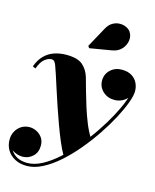

<svg xmlns="http://www.w3.org/2000/svg" viewBox="-145 -836 961 1191"><g transform="rotate(15 336.0 -240.5)"><path d="M142.5 260Q99 260 66.5 242.8Q34 225.5 16.2 196Q-1.5 166.5 -1.5 129Q-1.5 100 11.8 75.8Q25 51.5 48 37.2Q71 23 100 23Q122.5 23 144.5 33.8Q166.5 44.5 181.2 65.2Q196 86 196 116.5Q196 160 168.2 185.8Q140.5 211.5 103 211.5Q77.5 211.5 53.8 200.2Q30 189 14.8 170.2Q-0.5 151.5 -0.5 129H18.5Q18.5 161 33.2 186.5Q48 212 75.2 226.8Q102.5 241.5 141 241.5Q187 241.5 236.5 215Q286 188.5 335.8 143.5Q385.5 98.5 432 42.8Q478.5 -13 518.5 -72.5Q558.5 -132 588.5 -187.8Q618.5 -243.5 635.2 -288Q652 -332.5 652 -358Q652 -383 640.8 -403.8Q629.5 -424.5 608.8 -437Q588 -449.5 560 -449.5V-468.5Q590.5 -468.5 615 -454.5Q639.5 -440.5 653.2 -418.2Q667 -396 667 -370.5Q667 -344 652.2 -322.5Q637.5 -301 613.8 -288.5Q590 -276 563 -276Q518 -276 488 -304Q458 -332 458 -373Q458 -414.5 487.5 -442Q517 -469.5 560 -469.5Q599 -469.5 624 -454Q649 -438.5 661 -413.8Q673 -389 673 -361Q673 -333 655.8 -286Q638.5 -239 608 -181.2Q577.5 -123.5 536.5 -62.2Q495.5 -1 447.5 56.5Q399.5 114 347.8 160Q296 206 243.8 233Q191.5 260 142.5 260ZM348 139Q329.5 107.5 310 61.5Q290.5 15.5 271 -37.8Q251.5 -91 233.2 -145.2Q215 -199.5 199.2 -248.2Q183.5 -297 171.5 -334Q159.5 -371 152.5 -389Q149.5 -397 142.8 -408Q136 -419 121.5 -419Q102 -419 79 -401.5Q56 -384 39.5 -338L20.5 -346.5Q37 -391.5 64.2 -418.5Q91.5 -445.5 127 -457.5Q162.5 -469.5 204 -469.5Q276 -469.5 309 -441.2Q342 -413 356 -365.5Q365.5 -331.5 378.2 -285.5Q391 -239.5 406.8 -189.5Q422.5 -139.5 441.5 -92.5Q460.5 -45.5 483 -9.5Q471 7 455 25.5Q439 44 420.8 63.2Q402.5 82.5 383.8 101.8Q365 121 348 139ZM328.5 -545.5 320 -558.5 391 -688Q406 -715.5 427.5 -728Q449 -740.5 471.8 -741.2Q494.5 -742 513.8 -733.5Q533 -725 543.5 -710.5Q560 -686.5 556.2 -656Q552.5 -625.5 530.2 -600.5Q508 -575.5 468.5 -569Z"/></g></svg>

Font: Bodoni Moda 11pt Black
Style: Italic
Weight: 900
Italic angle: -13°
Designer: Owen Earl
Foundry: indestructible type
Version: Version 2.004